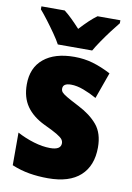

<svg xmlns="http://www.w3.org/2000/svg" viewBox="-87 -821 607 886"><g transform="rotate(10 216.0 -378.0)"><path d="M404 -170Q404 -84 352.5 -37Q301 10 201 10Q155 10 113.5 3Q72 -4 31 -21V-174Q68 -154 109.5 -141.5Q151 -129 187 -129Q237 -129 237 -160Q237 -170 230.5 -178.5Q224 -187 204 -199Q184 -211 143 -230Q87 -257 58.5 -298Q30 -339 30 -400Q30 -478 81.5 -520.5Q133 -563 225 -563Q271 -563 312 -551Q353 -539 397 -516L353 -393Q323 -410 291 -422Q259 -434 232 -434Q194 -434 194 -409Q194 -399 200 -392Q206 -385 224.5 -374Q243 -363 282 -343Q339 -314 371.5 -275Q404 -236 404 -170ZM139 -606Q129 -625 109.5 -653Q90 -681 69.5 -708Q49 -735 34 -752V-766H143Q161 -752 179 -734.5Q197 -717 219 -693Q241 -717 260 -735Q279 -753 297 -766H404V-752Q389 -734 369 -707.5Q349 -681 330.5 -654Q312 -627 300 -606Z"/></g></svg>

Font: Noto Sans Gurmukhi UI Condensed Black
Style: Regular
Weight: 900
Width: 3
Designer: Jelle Bosma - Monotype Design Team
Foundry: Monotype Imaging Inc.
Version: Version 2.004; ttfautohint (v1.8.4.7-5d5b)